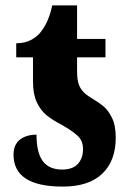

<svg xmlns="http://www.w3.org/2000/svg" viewBox="-20 -680 479 710"><path d="M30 -108Q30 -145 53.5 -163.5Q77 -182 115 -182Q115 -116 138 -84.5Q161 -53 210 -53Q249 -53 268 -74Q287 -95 287 -128Q287 -159 268 -177Q249 -195 209 -218Q174 -236 152 -254Q130 -272 116 -302Q102 -332 102 -378V-468H40V-520Q73 -520 97 -533.5Q121 -547 134 -566Q161 -602 173 -660H265V-536H370V-468H265V-416Q265 -379 275 -359Q285 -339 308 -324Q344 -302 362 -287.5Q380 -273 394 -244.5Q408 -216 408 -171Q408 -85 358 -37.5Q308 10 212 10Q30 10 30 -108Z"/></svg>

Font: Noto Serif CondBlack
Style: Regular
Weight: 900
Width: 3
Designer: Monotype Design Team
Foundry: Monotype Imaging Inc.
Version: Version 1.001